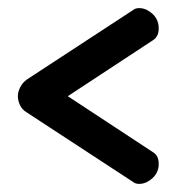

<svg xmlns="http://www.w3.org/2000/svg" viewBox="-20 -514 454 473"><path d="M323 -61Q314 -61 309 -65L46 -237Q34 -244 29 -255.5Q24 -267 24 -277Q24 -287 29.5 -298.5Q35 -310 46 -318L309 -490Q314 -494 323 -494Q340 -494 355.5 -480Q371 -466 371 -444Q371 -424 357 -415L147 -277L357 -139Q371 -131 371 -110Q371 -89 355.5 -75Q340 -61 323 -61Z"/></svg>

Font: Dosis ExtraLight SemiBold
Style: Regular
Weight: 600
Version: Version 3.001; ttfautohint (v1.8.2)